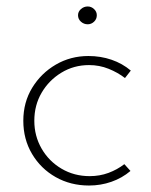

<svg xmlns="http://www.w3.org/2000/svg" viewBox="-20 -566 467 593"><path d="M383 -38Q357 -16 324 -4.5Q291 7 255 7Q198 7 152 -19Q106 -45 79 -90.5Q52 -136 52 -193Q52 -250 79.5 -295Q107 -340 152.5 -366.5Q198 -393 253 -393Q291 -393 324.5 -381.5Q358 -370 384 -348L366 -325Q344 -342 315.5 -353.5Q287 -365 255 -365Q208 -365 169.5 -341.5Q131 -318 108.5 -279.5Q86 -241 86 -193Q86 -146 108.5 -107Q131 -68 170 -45Q209 -22 257 -22Q288 -22 315 -32Q342 -42 364 -59ZM221 -519Q221 -530 230 -538Q239 -546 251 -546Q262 -546 270.5 -538Q279 -530 279 -519Q279 -507 270.5 -499Q262 -491 251 -491Q239 -491 230 -499Q221 -507 221 -519Z"/></svg>

Font: Josefin Sans ExtraLight
Style: Regular
Weight: 250
Designer: Santiago Orozco
Foundry: Typemade
Version: Version 2.000